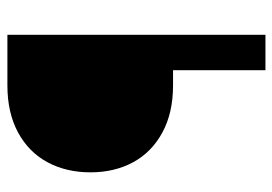

<svg xmlns="http://www.w3.org/2000/svg" viewBox="-132 -624 755 532"><g transform="rotate(-90 246.0 -357.5)"><path d="M35 -485Q35 -552 63 -604Q91 -656 145.5 -685.5Q200 -715 276 -715H416V0H318V-256H276Q200 -256 145.5 -285.5Q91 -315 63 -366.5Q35 -418 35 -485Z"/></g></svg>

Font: Freesentation 6 SemiBold
Style: Regular
Weight: 600
Designer: glyphs from Roboto by Christian Robertson / Hangul glyphs from Noto Sans CJK(Source Han Sans) by Jang Soo-young and Kang
Foundry: PT&
Version: Version 2.001